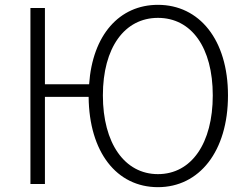

<svg xmlns="http://www.w3.org/2000/svg" viewBox="-20 -762 1024 795"><path d="M634 -41C496 -41 406 -169 406 -367C406 -565 496 -688 634 -688C773 -688 861 -565 861 -367C861 -169 773 -41 634 -41ZM166 -413V-729H106V0H166V-361H347C349 -132 463 13 634 13C805 13 924 -135 924 -367C924 -598 805 -742 634 -742C474 -742 363 -617 349 -413Z"/></svg>

Font: Noto Sans T Chinese Light
Style: Regular
Weight: 300
Designer: Ryoko NISHIZUKA (kana & ideographs); Paul D. Hunt (Latin, Greek & Cyrillic); Wenlong ZHANG (bopomofo); Sandoll Communica
Foundry: Adobe Systems Incorporated
Version: Version 1.000;PS 1;hotconv 1.0.78;makeotf.lib2.5.61930